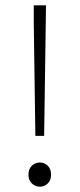

<svg xmlns="http://www.w3.org/2000/svg" viewBox="-20 -690 299 722"><path d="M113 -179 107 -599V-670H153L152 -599L146 -179ZM130 12Q113 12 100 0Q87 -12 87 -33Q87 -55 100 -67Q113 -79 130 -79Q147 -79 159.5 -67Q172 -55 172 -33Q172 -12 159.5 0Q147 12 130 12Z"/></svg>

Font: TypoPRO Source Sans Pro
Style: Regular
Weight: 300
Designer: Paul D. Hunt
Foundry: Adobe Systems Incorporated
Version: Version 2.020;PS 2.000;hotconv 1.0.86;makeotf.lib2.5.63406